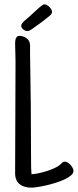

<svg xmlns="http://www.w3.org/2000/svg" viewBox="-20 -866 362 893"><path d="M321.8 -71.3Q321.8 -60.1 309.8 -49.8Q297.9 -39.6 279.1 -31Q260.3 -22.5 237.5 -15.4Q214.8 -8.3 193.1 -3.4Q171.4 1.5 153.3 4.2Q135.3 6.8 126.5 6.8Q109.9 6.8 95.9 2.9Q82 -1 71.8 -9Q61.5 -17.1 55.9 -29.8Q50.3 -42.5 50.3 -60.5Q50.3 -190.9 51.3 -320.3Q52.2 -449.7 52.2 -581.1Q52.2 -601.6 51.3 -621.6Q50.3 -641.6 50.3 -662.1Q50.3 -667 50.8 -673.6Q51.3 -680.2 53.2 -685.8Q55.2 -691.4 59.1 -695.3Q63 -699.2 69.8 -699.2Q76.7 -699.2 84.2 -697.3Q91.8 -695.3 98.4 -691.4Q105 -687.5 110.1 -681.9Q115.2 -676.3 117.7 -668.9Q120.1 -660.2 119.9 -650.1Q119.6 -640.1 119.6 -629.9Q122.1 -500 123.3 -372.1Q124.5 -244.1 124.5 -114.3Q124.5 -99.6 124.8 -85Q125 -70.3 126.5 -55.7Q139.6 -56.2 158.7 -60.1Q177.7 -64 197 -70.1Q216.3 -76.2 233.4 -84Q250.5 -91.8 260.3 -100.6Q264.6 -105 269.5 -109.6Q274.4 -114.3 281.7 -114.3Q288.1 -114.3 295.2 -109.9Q302.2 -105.5 308.1 -98.9Q314 -92.3 317.9 -85Q321.8 -77.6 321.8 -71.3ZM78.6 -746.1Q78.6 -751 82.8 -756.8Q86.9 -762.7 92.5 -768.1Q98.1 -773.4 104 -778.1Q109.9 -782.7 113.8 -786.1L161.6 -830.1Q167.5 -834.5 174.1 -840.1Q180.7 -845.7 188 -845.7Q192.9 -845.7 199 -842Q205.1 -838.4 210.2 -833.3Q215.3 -828.1 218.8 -821.8Q222.2 -815.4 222.2 -810.5Q222.2 -809.6 222.2 -808.6Q222.2 -807.6 221.2 -806.6Q219.7 -800.8 215.3 -796.4Q210.9 -792 205.6 -788.1Q190.4 -775.9 182.4 -769.8Q174.3 -763.7 167.5 -758.5Q160.6 -753.4 152.1 -747.6Q143.6 -741.7 128.4 -730.5Q123 -726.6 117.9 -724.1Q112.8 -721.7 106.9 -721.7Q102.5 -721.7 97.7 -723.6Q92.8 -725.6 88.4 -729Q84 -732.4 81.3 -736.8Q78.6 -741.2 78.6 -746.1Z"/></svg>

Font: Just Another Hand
Style: Regular
Weight: 400
Designer: Astigmatic (AOETI)
Foundry: Astigmatic (AOETI)
Version: Version 1.000